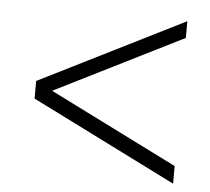

<svg xmlns="http://www.w3.org/2000/svg" viewBox="-43 -653 675 618"><g transform="rotate(5 294.0 -344.5)"><path d="M70 -316V-373L538 -607V-553L124 -346L538 -139V-82Z"/></g></svg>

Font: Libre Bodoni
Style: Italic
Weight: 400
Italic angle: -13°
Designer: Pablo Impallari, Rodrigo Fuenzalida
Foundry: Pablo Impallari, Rodrigo Fuenzalida
Version: Version 1.001